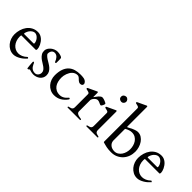

<svg xmlns="http://www.w3.org/2000/svg" viewBox="109 -1744 2698 2698"><g transform="rotate(45 1458.0 -395.0)"><path d="M34.2 -197.8Q34.2 -245.6 47.9 -291.7Q61.5 -337.9 88.4 -374.3Q115.2 -410.6 155.3 -432.6Q195.3 -454.6 248 -454.6Q274.4 -454.6 296.9 -445.1Q319.3 -435.5 337.4 -420.2Q355.5 -404.8 369.4 -385.5Q383.3 -366.2 392.6 -346.7Q401.9 -327.1 406.5 -309.1Q411.1 -291 411.1 -278.3Q411.1 -255.4 398.4 -255.4H115.2Q112.3 -255.4 110.8 -247.6Q109.4 -239.7 109.4 -227.1Q109.4 -186.5 121.6 -152.8Q133.8 -119.1 154.5 -95.2Q175.3 -71.3 203.1 -58.3Q231 -45.4 262.2 -45.4Q293 -45.4 325.4 -58.8Q357.9 -72.3 389.6 -102.5Q391.6 -104 393.6 -104Q395.5 -104 396.5 -104Q400.9 -104 403.8 -99.1Q406.7 -94.2 410.6 -91.8Q393.6 -71.3 372.1 -52.2Q350.6 -33.2 325.7 -18.3Q300.8 -3.4 274.4 5.9Q248 15.1 222.2 15.1Q180.7 15.1 145.8 -3.4Q110.8 -22 85.9 -52Q61 -82 47.6 -120.1Q34.2 -158.2 34.2 -197.8ZM123 -304.2Q123 -300.8 125 -298.8Q127 -296.9 129.4 -296.9H313.5Q323.7 -296.9 323.7 -306.2Q323.7 -324.7 315.2 -344.5Q306.6 -364.3 293 -380.4Q279.3 -396.5 261.7 -406.7Q244.1 -417 225.6 -417Q207 -417 190.2 -407.5Q173.3 -397.9 159.4 -382.8Q145.5 -367.7 136.2 -348.4Q127 -329.1 123 -310.1Z M490.7 -106.4Q490.7 -112.8 493.2 -114.3Q495.6 -115.7 501 -115.7Q505.4 -115.7 508.5 -112.8Q511.7 -109.9 513.9 -106Q516.1 -102.1 517.3 -98.1Q518.6 -94.2 520 -91.3Q528.3 -73.7 537.8 -59.3Q547.4 -44.9 559.8 -34.9Q572.3 -24.9 587.9 -19.5Q603.5 -14.2 623.5 -14.2Q638.7 -14.2 650.6 -20.3Q662.6 -26.4 671.1 -36.9Q679.7 -47.4 684.3 -60.3Q689 -73.2 689 -86.9Q689 -112.8 674.6 -131.3Q660.2 -149.9 638.7 -165.5Q617.2 -181.2 591.6 -196Q565.9 -210.9 543.9 -229.2Q522 -247.6 507.1 -271.7Q492.2 -295.9 492.2 -330.1Q492.2 -354 504.9 -376.5Q517.6 -398.9 538.1 -416.3Q558.6 -433.6 585 -444.1Q611.3 -454.6 639.2 -454.6Q654.8 -454.6 668.7 -452.1Q682.6 -449.7 694.3 -446.3Q706.1 -442.9 713.9 -439.2Q721.7 -435.5 724.1 -433.6Q728 -430.7 730.2 -426.8Q732.4 -422.9 733.4 -416.7Q734.4 -410.6 734.6 -401.4Q734.9 -392.1 734.9 -378.9V-334Q734.9 -329.1 732.9 -325.2Q731 -321.3 723.6 -321.3Q716.8 -321.3 714.6 -323.7Q712.4 -326.2 710.9 -331.1Q705.1 -346.2 696.8 -361.3Q688.5 -376.5 677.5 -388.4Q666.5 -400.4 652.1 -407.7Q637.7 -415 619.6 -415Q606.4 -415 595 -410.2Q583.5 -405.3 575.2 -395.5Q566.9 -385.7 561.8 -371.1Q556.6 -356.4 556.6 -337.9Q556.6 -331.1 561.8 -323.2Q566.9 -315.4 575.2 -307.6Q583.5 -299.8 593.3 -292Q603 -284.2 612.8 -278.3Q637.7 -262.7 664.1 -247.3Q690.4 -231.9 712.2 -212.6Q733.9 -193.4 747.8 -168.5Q761.7 -143.6 761.7 -108.9Q761.7 -80.1 749.8 -57.1Q737.8 -34.2 718 -18.3Q698.2 -2.4 672.6 6.3Q647 15.1 619.6 15.1Q605.5 15.1 591.8 12.7Q578.1 10.3 566.7 7.1Q555.2 3.9 548.1 1.5Q541 -1 540.5 -1Q537.1 -1 534.2 1.2Q531.2 3.4 528.1 6.6Q524.9 9.8 521.5 12.5Q518.1 15.1 513.2 15.1H504.9Q502 15.1 499.8 0.7Q497.6 -13.7 495.8 -32.5Q494.1 -51.3 492.4 -71.8Q490.7 -92.3 490.7 -106.4Z M842.3 -192.9Q842.8 -267.1 861.6 -317.4Q880.4 -367.7 913.6 -398.2Q946.8 -428.7 991.9 -441.9Q1037.1 -455.1 1090.3 -455.1Q1106 -455.1 1124 -454.3Q1142.1 -453.6 1158.9 -450Q1175.8 -446.3 1190.2 -437.5Q1204.6 -428.7 1213.9 -413.1Q1216.3 -409.2 1218.5 -404.1Q1220.7 -398.9 1220.7 -394Q1220.7 -374.5 1208.5 -366.2Q1196.3 -357.9 1178.7 -357.9Q1166 -357.9 1156 -362.8Q1146 -367.7 1137.5 -374.5Q1128.9 -381.3 1121.3 -389.4Q1113.8 -397.5 1105.7 -404.3Q1097.7 -411.1 1088.4 -415.5Q1079.1 -419.9 1067.4 -419.9Q1044.4 -419.9 1025.6 -411.6Q1006.8 -403.3 991.5 -388.9Q976.1 -374.5 965.1 -355.7Q954.1 -336.9 946.3 -315.9Q938.5 -294.9 934.8 -273.9Q931.2 -252.9 931.2 -233.9Q931.2 -195.8 939.7 -161.1Q948.2 -126.5 967 -100.3Q985.8 -74.2 1015.4 -58.6Q1044.9 -43 1087.4 -43Q1108.9 -43 1128.4 -50Q1147.9 -57.1 1165 -69.3Q1172.4 -74.7 1179.9 -81.8Q1187.5 -88.9 1193.6 -95.7Q1199.7 -102.5 1204.1 -107.7Q1208.5 -112.8 1211.4 -112.8Q1216.8 -112.8 1220.9 -109.4Q1225.1 -106 1225.1 -101.1Q1225.1 -99.1 1224.9 -95.9Q1224.6 -92.8 1221.7 -89.8Q1186.5 -40.5 1139.2 -12.7Q1091.8 15.1 1031.7 15.1Q988.8 15.1 953.9 -2.2Q918.9 -19.5 893.8 -48.3Q868.7 -77.1 855.5 -114.5Q842.3 -151.9 842.3 -192.9Z M1421.9 -451.2Q1424.3 -452.1 1426.8 -453.4Q1429.2 -454.6 1430.7 -454.6Q1441.4 -454.6 1441.4 -440.9V-361.8Q1441.4 -360.4 1441.9 -357.9Q1442.9 -357.9 1444.1 -359.1Q1445.3 -360.4 1446.8 -361.8Q1455.6 -373.5 1465.8 -387.9Q1476.1 -402.3 1487.5 -415.3Q1499 -428.2 1512 -437Q1524.9 -445.8 1538.6 -445.8Q1547.9 -445.8 1563 -441.7Q1578.1 -437.5 1592.8 -431.6Q1607.4 -425.8 1618.2 -419.2Q1628.9 -412.6 1628.9 -407.2Q1628.9 -402.8 1626 -393.1Q1623 -383.3 1618.2 -373.5Q1613.3 -363.8 1606.9 -356Q1600.6 -348.1 1592.8 -348.1Q1591.3 -348.1 1590.8 -348.4Q1590.3 -348.6 1589.8 -348.6Q1581.1 -351.6 1572 -355.7Q1563 -359.9 1554 -363.8Q1544.9 -367.7 1535.6 -370.4Q1526.4 -373 1517.6 -373Q1503.9 -373 1490.2 -365Q1476.6 -356.9 1465.6 -344.7Q1454.6 -332.5 1448 -318.8Q1441.4 -305.2 1441.4 -294.9V-74.2Q1441.4 -60.1 1447.3 -51.3Q1453.1 -42.5 1462.2 -36.6Q1471.2 -30.8 1482.4 -27.6Q1493.7 -24.4 1504.4 -22.5Q1515.1 -20.5 1524.2 -19.3Q1533.2 -18.1 1537.6 -16.1Q1543.9 -13.2 1543.9 -7.8Q1543.9 0.5 1537.1 2H1291.5Q1284.7 0.5 1284.7 -7.8Q1284.7 -13.2 1291 -16.1Q1297.4 -19 1309.1 -20.8Q1320.8 -22.5 1332.3 -27.3Q1343.8 -32.2 1352.1 -42.7Q1360.4 -53.2 1360.4 -74.2V-332.5Q1360.4 -343.8 1354.5 -349.9Q1348.6 -356 1339.1 -359.1Q1329.6 -362.3 1318.6 -364.5Q1307.6 -366.7 1296.9 -369.6Q1293.5 -371.1 1291.3 -373.3Q1289.1 -375.5 1289.1 -381.3Q1289.1 -384.3 1290.8 -387.2Q1292.5 -390.1 1297.4 -392.6Z M1665 2Q1658.2 0.5 1658.2 -7.8Q1658.2 -13.2 1664.6 -16.1Q1670.9 -19 1682.6 -20.8Q1694.3 -22.5 1705.8 -27.3Q1717.3 -32.2 1725.6 -42.7Q1733.9 -53.2 1733.9 -74.2V-332.5Q1733.9 -343.8 1728 -349.9Q1722.2 -356 1712.6 -359.1Q1703.1 -362.3 1692.1 -364.5Q1681.2 -366.7 1670.4 -369.6Q1667 -371.1 1664.8 -373.3Q1662.6 -375.5 1662.6 -381.3Q1662.6 -384.3 1664.3 -387.2Q1666 -390.1 1670.9 -392.6L1795.4 -451.2Q1797.9 -452.1 1800.3 -453.4Q1802.7 -454.6 1804.2 -454.6Q1814.9 -454.6 1814.9 -440.9V-74.2Q1814.9 -53.2 1823.2 -42.7Q1831.5 -32.2 1843 -27.3Q1854.5 -22.5 1866.2 -20.8Q1877.9 -19 1884.3 -16.1Q1890.6 -13.2 1890.6 -7.8Q1890.6 0.5 1883.8 2ZM1713.9 -638.2Q1713.9 -661.1 1729.2 -675Q1744.6 -689 1768.1 -689Q1777.8 -689 1786.6 -684.3Q1795.4 -679.7 1802 -672.4Q1808.6 -665 1812.5 -656.2Q1816.4 -647.5 1816.4 -638.2Q1816.4 -627.9 1812.5 -619.1Q1808.6 -610.4 1802.2 -603.3Q1795.9 -596.2 1787.1 -592Q1778.3 -587.9 1769 -587.9Q1746.1 -587.9 1730 -601.1Q1713.9 -614.3 1713.9 -638.2Z M2053.7 -801.8Q2056.2 -802.7 2058.6 -804Q2061 -805.2 2062.5 -805.2Q2073.2 -805.2 2073.2 -791.5V-408.7Q2073.2 -403.8 2074.2 -399.7Q2075.2 -395.5 2078.1 -395.5Q2079.1 -395.5 2088.6 -400.1Q2098.1 -404.8 2109.4 -410.6Q2122.6 -417.5 2138.7 -426.8Q2158.7 -435.5 2173.1 -440.9Q2187.5 -446.3 2198.5 -449.2Q2209.5 -452.1 2217.8 -453.4Q2226.1 -454.6 2233.4 -454.6Q2272.9 -454.6 2304.2 -434.8Q2335.4 -415 2357.4 -383.1Q2379.4 -351.1 2391.1 -311.3Q2402.8 -271.5 2402.8 -231.9Q2402.8 -182.6 2386.7 -137.9Q2370.6 -93.3 2339.6 -59.3Q2308.6 -25.4 2264.4 -5.1Q2220.2 15.1 2165 15.1Q2135.7 15.1 2113.5 12.9Q2091.3 10.7 2073 7.1Q2054.7 3.4 2037.4 -1.5Q2020 -6.3 2001 -11.2Q1995.1 -12.7 1993.7 -16.4Q1992.2 -20 1992.2 -24.9V-683.1Q1992.2 -694.3 1986.3 -700.4Q1980.5 -706.5 1970.9 -709.7Q1961.4 -712.9 1950.4 -715.1Q1939.5 -717.3 1928.7 -720.2Q1925.3 -721.7 1923.1 -723.9Q1920.9 -726.1 1920.9 -731.9Q1920.9 -734.9 1922.6 -737.8Q1924.3 -740.7 1929.2 -743.2ZM2078.1 -360.4Q2074.7 -358.4 2074 -356Q2073.2 -353.5 2073.2 -350.1V-119.1Q2075.7 -96.7 2085.9 -79.3Q2096.2 -62 2112.1 -50.3Q2127.9 -38.6 2147.7 -32.7Q2167.5 -26.9 2188.5 -26.9Q2222.7 -26.9 2248.5 -43.2Q2274.4 -59.6 2292 -85Q2309.6 -110.4 2318.6 -142.3Q2327.6 -174.3 2327.6 -206.1Q2327.6 -238.3 2318.8 -271.2Q2310.1 -304.2 2291.7 -330.8Q2273.4 -357.4 2245.1 -374.3Q2216.8 -391.1 2177.7 -391.1Q2151.4 -391.1 2126 -382.3Q2100.6 -373.5 2078.1 -360.4Z M2490.7 -197.8Q2490.7 -245.6 2504.4 -291.7Q2518.1 -337.9 2544.9 -374.3Q2571.8 -410.6 2611.8 -432.6Q2651.9 -454.6 2704.6 -454.6Q2731 -454.6 2753.4 -445.1Q2775.9 -435.5 2793.9 -420.2Q2812 -404.8 2825.9 -385.5Q2839.8 -366.2 2849.1 -346.7Q2858.4 -327.1 2863 -309.1Q2867.7 -291 2867.7 -278.3Q2867.7 -255.4 2855 -255.4H2571.8Q2568.8 -255.4 2567.4 -247.6Q2565.9 -239.7 2565.9 -227.1Q2565.9 -186.5 2578.1 -152.8Q2590.3 -119.1 2611.1 -95.2Q2631.8 -71.3 2659.7 -58.3Q2687.5 -45.4 2718.8 -45.4Q2749.5 -45.4 2782 -58.8Q2814.5 -72.3 2846.2 -102.5Q2848.1 -104 2850.1 -104Q2852.1 -104 2853 -104Q2857.4 -104 2860.4 -99.1Q2863.3 -94.2 2867.2 -91.8Q2850.1 -71.3 2828.6 -52.2Q2807.1 -33.2 2782.2 -18.3Q2757.3 -3.4 2731 5.9Q2704.6 15.1 2678.7 15.1Q2637.2 15.1 2602.3 -3.4Q2567.4 -22 2542.5 -52Q2517.6 -82 2504.2 -120.1Q2490.7 -158.2 2490.7 -197.8ZM2579.6 -304.2Q2579.6 -300.8 2581.5 -298.8Q2583.5 -296.9 2585.9 -296.9H2770Q2780.3 -296.9 2780.3 -306.2Q2780.3 -324.7 2771.7 -344.5Q2763.2 -364.3 2749.5 -380.4Q2735.8 -396.5 2718.3 -406.7Q2700.7 -417 2682.1 -417Q2663.6 -417 2646.7 -407.5Q2629.9 -397.9 2616 -382.8Q2602.1 -367.7 2592.8 -348.4Q2583.5 -329.1 2579.6 -310.1Z"/></g></svg>

Font: Kurinto Book Core
Style: Regular
Weight: 400
Designer: Kurinto was developed by Clint Goss from a range of fonts that are compatible with the SIL Open Font License Version 1.1
Foundry: Clinton F. Goss
Version: Version 2.196; July 25, 2020